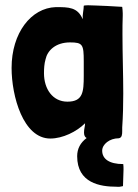

<svg xmlns="http://www.w3.org/2000/svg" viewBox="-20 -524 524 729"><path d="M448 99C394 99 368 79 368 48C368 24 396 1 431 1C443 -1 444 -13 444 -26C444 -30 444 -35 444 -40C447 -83 448 -126 448 -169C448 -244 445 -318 445 -393C445 -417 445 -440 446 -464V-474C446 -482 445 -490 444 -498C401 -501 369 -502 346 -503C341 -503 326 -504 314 -504C305 -504 298 -503 298 -502C298 -486 293 -472 294 -451C275 -497 240 -497 192 -497C98 -494 24 -399 24 -266C24 -159 68 2 171 2C218 2 271 -24 303 -56C303 -43 299 -36 299 -21C299 -11 302 -3 309 0C285 18 273 41 273 69C273 171 360 185 423 185C430 186 438 185 446 183L447 182C447 162 449 140 449 120C449 113 449 106 448 99ZM236 -138C180 -138 147 -186 147 -246C147 -263 148 -282 153 -299C160 -332 191 -363 246 -363C294 -363 298 -355 298 -291C298 -276 298 -258 298 -236C298 -175 295 -138 236 -138Z"/></svg>

Font: HEYCLAY
Style: Regular
Weight: 400
Designer: Marcelo Magalhaes
Foundry: Marcelo Magalhães
Version: Version 1.300;hotconv 1.0.109;makeotfexe 2.5.65596